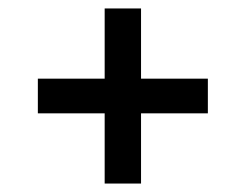

<svg xmlns="http://www.w3.org/2000/svg" viewBox="-20 -607 581 454"><path d="M227.5 -173V-339H69.5V-421H227.5V-587H313.5V-421H471.5V-339H313.5V-173Z"/></svg>

Font: Encode Sans Medium
Style: Regular
Weight: 500
Designer: Multiple Designers
Foundry: Impallari Type
Version: Version 2.000